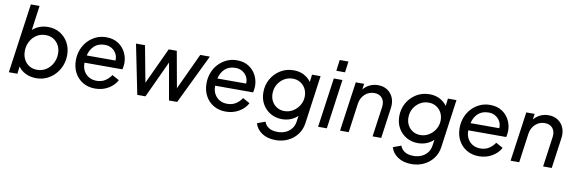

<svg xmlns="http://www.w3.org/2000/svg" viewBox="-62 -1297 6165 2058"><g transform="rotate(10 3020.5 -268.5)"><path d="M332 12Q270 12 218.5 -12.5Q167 -37 137 -81L127 0H34L140 -757H235L198 -489Q231 -519 273.5 -535Q316 -551 366 -551Q441 -551 497.5 -516Q554 -481 586 -422Q618 -363 618 -289Q618 -228 596.5 -173.5Q575 -119 536 -77Q497 -35 445 -11.5Q393 12 332 12ZM326 -78Q381 -78 425 -106.5Q469 -135 494 -183Q519 -231 519 -288Q519 -338 498 -377Q477 -416 440 -438.5Q403 -461 354 -461Q298 -461 255 -432.5Q212 -404 187.5 -356.5Q163 -309 163 -254Q163 -202 184 -162.5Q205 -123 241.5 -100.5Q278 -78 326 -78Z M973 12Q898 12 840.5 -22Q783 -56 751 -115.5Q719 -175 719 -251Q719 -312 739.5 -366.5Q760 -421 798 -462Q836 -503 887 -527Q938 -551 999 -551Q1075 -551 1128 -517Q1181 -483 1209 -428Q1237 -373 1237 -310Q1237 -294 1234 -274.5Q1231 -255 1228 -242H815V-236Q815 -186 836.5 -149Q858 -112 894 -92.5Q930 -73 974 -73Q1029 -73 1068.5 -98.5Q1108 -124 1133 -163L1210 -121Q1181 -64 1117.5 -26Q1054 12 973 12ZM998 -468Q927 -468 883.5 -428Q840 -388 825 -322H1138Q1141 -363 1123 -396Q1105 -429 1072.5 -448.5Q1040 -468 998 -468Z M1432 0 1323 -539H1421L1495 -144L1679 -539H1767L1838 -144L2022 -539H2127L1866 0H1777L1707 -401L1521 0Z M2395 12Q2320 12 2262.5 -22Q2205 -56 2173 -115.5Q2141 -175 2141 -251Q2141 -312 2161.5 -366.5Q2182 -421 2220 -462Q2258 -503 2309 -527Q2360 -551 2421 -551Q2497 -551 2550 -517Q2603 -483 2631 -428Q2659 -373 2659 -310Q2659 -294 2656 -274.5Q2653 -255 2650 -242H2237V-236Q2237 -186 2258.5 -149Q2280 -112 2316 -92.5Q2352 -73 2396 -73Q2451 -73 2490.5 -98.5Q2530 -124 2555 -163L2632 -121Q2603 -64 2539.5 -26Q2476 12 2395 12ZM2420 -468Q2349 -468 2305.5 -428Q2262 -388 2247 -322H2560Q2563 -363 2545 -396Q2527 -429 2494.5 -448.5Q2462 -468 2420 -468Z M2975 220Q2885 220 2825 179.5Q2765 139 2748 76L2836 44Q2846 80 2882.5 105Q2919 130 2983 130Q3026 130 3064.5 114Q3103 98 3130 65.5Q3157 33 3164 -15L3173 -79Q3140 -47 3096.5 -30Q3053 -13 3004 -13Q2935 -13 2879.5 -44.5Q2824 -76 2791 -132.5Q2758 -189 2758 -263Q2758 -343 2795 -408Q2832 -473 2895.5 -512Q2959 -551 3039 -551Q3101 -551 3149.5 -526Q3198 -501 3229 -458L3239 -539H3332L3259 -12Q3249 57 3209 109.5Q3169 162 3108.5 191Q3048 220 2975 220ZM3014 -103Q3066 -103 3109 -130Q3152 -157 3177.5 -201Q3203 -245 3203 -296Q3203 -343 3183 -380Q3163 -417 3127 -439Q3091 -461 3044 -461Q2993 -461 2950.5 -435Q2908 -409 2882.5 -365Q2857 -321 2857 -266Q2857 -219 2877.5 -182Q2898 -145 2933.5 -124Q2969 -103 3014 -103Z M3488 -625 3504 -745H3599L3583 -625ZM3400 0 3476 -539H3570L3495 0Z M3639 0 3715 -539H3806L3797 -476Q3826 -512 3867.5 -531.5Q3909 -551 3957 -551Q4016 -551 4058.5 -523Q4101 -495 4121.5 -446.5Q4142 -398 4134 -336L4087 0H3993L4039 -328Q4047 -389 4017 -425Q3987 -461 3931 -461Q3873 -461 3830 -422Q3787 -383 3777 -318L3733 0Z M4454 220Q4364 220 4304 179.5Q4244 139 4227 76L4315 44Q4325 80 4361.5 105Q4398 130 4462 130Q4505 130 4543.5 114Q4582 98 4609 65.5Q4636 33 4643 -15L4652 -79Q4619 -47 4575.5 -30Q4532 -13 4483 -13Q4414 -13 4358.5 -44.5Q4303 -76 4270 -132.5Q4237 -189 4237 -263Q4237 -343 4274 -408Q4311 -473 4374.5 -512Q4438 -551 4518 -551Q4580 -551 4628.5 -526Q4677 -501 4708 -458L4718 -539H4811L4738 -12Q4728 57 4688 109.5Q4648 162 4587.5 191Q4527 220 4454 220ZM4493 -103Q4545 -103 4588 -130Q4631 -157 4656.5 -201Q4682 -245 4682 -296Q4682 -343 4662 -380Q4642 -417 4606 -439Q4570 -461 4523 -461Q4472 -461 4429.5 -435Q4387 -409 4361.5 -365Q4336 -321 4336 -266Q4336 -219 4356.5 -182Q4377 -145 4412.5 -124Q4448 -103 4493 -103Z M5150 12Q5075 12 5017.5 -22Q4960 -56 4928 -115.5Q4896 -175 4896 -251Q4896 -312 4916.5 -366.5Q4937 -421 4975 -462Q5013 -503 5064 -527Q5115 -551 5176 -551Q5252 -551 5305 -517Q5358 -483 5386 -428Q5414 -373 5414 -310Q5414 -294 5411 -274.5Q5408 -255 5405 -242H4992V-236Q4992 -186 5013.5 -149Q5035 -112 5071 -92.5Q5107 -73 5151 -73Q5206 -73 5245.5 -98.5Q5285 -124 5310 -163L5387 -121Q5358 -64 5294.5 -26Q5231 12 5150 12ZM5175 -468Q5104 -468 5060.5 -428Q5017 -388 5002 -322H5315Q5318 -363 5300 -396Q5282 -429 5249.5 -448.5Q5217 -468 5175 -468Z M5495 0 5571 -539H5662L5653 -476Q5682 -512 5723.5 -531.5Q5765 -551 5813 -551Q5872 -551 5914.5 -523Q5957 -495 5977.5 -446.5Q5998 -398 5990 -336L5943 0H5849L5895 -328Q5903 -389 5873 -425Q5843 -461 5787 -461Q5729 -461 5686 -422Q5643 -383 5633 -318L5589 0Z"/></g></svg>

Font: Plus Jakarta Sans Medium
Style: Italic
Weight: 500
Italic angle: -8°
Designer: Gumpita Rahayu
Foundry: Tokotype
Version: Version 2.071; ttfautohint (v1.8.4.7-5d5b);gftools[0.9.29]